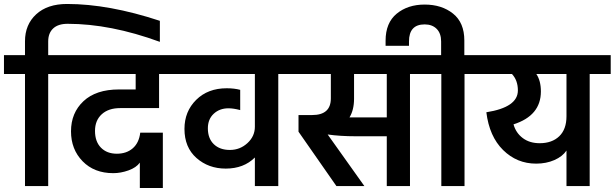

<svg xmlns="http://www.w3.org/2000/svg" viewBox="-47 -938 3099 968"><path d="M291 -918Q501 -918 759 -833V-727Q510 -818 294 -818Q246 -818 221 -794.5Q196 -771 196 -729V-660H302V-565H196V0H79V-565H-27V-660H79V-730Q79 -814 135.5 -866Q192 -918 291 -918Z M248 -660H870V-565H755V-393H559Q500 -393 466 -362Q432 -331 432 -278Q432 -224 462 -193.5Q492 -163 542 -163Q591 -163 622.5 -190.5Q654 -218 660 -269H774V10H658V-118Q640 -93 601 -79Q562 -65 524 -65Q428 -65 369.5 -125Q311 -185 311 -276Q311 -369 374 -428Q437 -487 553 -487H637V-565H248Z M1462 -660V-565H1356V0H1238V-144Q1182 -88 1091 -88Q1004 -88 943.5 -141.5Q883 -195 883 -288Q883 -376 942 -434.5Q1001 -493 1096 -493Q1134 -493 1164 -485V-383Q1130 -392 1105 -392Q1060 -392 1030.5 -364.5Q1001 -337 1001 -291Q1001 -240 1031 -211Q1061 -182 1112 -182Q1163 -182 1200.5 -216.5Q1238 -251 1238 -299V-565H816V-660Z M1715 -346H1903V-565H1738V-440Q1738 -384 1715 -346ZM2126 -660V-565H2020V0H1903V-251H1746Q1668 -251 1605 -260L1790 0H1649L1458 -274V-358H1527Q1621 -358 1621 -442V-565H1408V-660Z M2294 -660H2401V-565H2295V0H2178V-565H2072V-660H2177V-729Q2177 -770 2154.5 -792.5Q2132 -815 2094 -815Q2015 -815 2015 -729V-707H1897V-733Q1897 -823 1953 -869Q2009 -915 2094 -915Q2180 -915 2237 -869.5Q2294 -824 2294 -734Z M2656 -113Q2559 -113 2489.5 -181.5Q2420 -250 2405 -372Q2564 -397 2564 -482Q2564 -533 2534 -565H2347V-660H3032V-565H2926V0H2809V-179Q2789 -149 2748 -131Q2707 -113 2656 -113ZM2674 -216Q2736 -216 2772.5 -251Q2809 -286 2809 -352V-565H2657Q2680 -531 2680 -477Q2680 -355 2542 -311Q2554 -268 2588.5 -242Q2623 -216 2674 -216Z"/></svg>

Font: Hind SemiBold
Style: Regular
Weight: 600
Designer: Manushi Parikh, Satya Rajpurohit
Foundry: Indian Type Foundry
Version: Version 2.001;PS 1.0;hotconv 1.0.79;makeotf.lib2.5.61930; tt